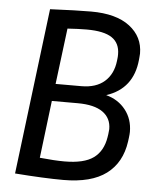

<svg xmlns="http://www.w3.org/2000/svg" viewBox="-50 -710 629 766"><g transform="rotate(5 264.0 -327.5)"><path d="M284 -667Q385 -667 439 -625.5Q493 -584 493 -517L492 -503L491 -492Q480 -375 373 -340Q422 -327 451 -290Q480 -253 480 -202Q480 -194 478 -178L476 -163Q464 -78 404 -33Q344 12 232 12Q156 12 38 3L120 -662Q227 -667 284 -667ZM271 -367Q330 -367 364 -397Q398 -427 404 -480L405 -489Q406 -495 406 -506Q406 -551 374 -572.5Q342 -594 273 -594Q240 -594 196 -591L168 -367ZM230 -62Q308 -62 346 -89.5Q384 -117 393 -173L395 -186Q397 -200 397 -206Q397 -250 363 -274Q329 -298 263 -298H159L131 -68Q191 -62 230 -62Z"/></g></svg>

Font: Ropa Sans
Style: Italic
Weight: 400
Version: Version 1.100